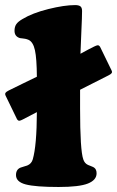

<svg xmlns="http://www.w3.org/2000/svg" viewBox="-40 -728 460 755"><path d="M339.8 -46.4Q339.8 -20 305.7 -6.3Q271.5 7.3 190.4 7.3Q100.1 7.3 61.5 -2.7Q22.9 -12.7 22.9 -39.6Q22.9 -61.5 40.5 -68.8Q44.9 -70.8 54.2 -73.2Q63.5 -75.7 66.9 -77.1Q84 -84 88.9 -101.6Q104.5 -155.8 105 -287.1Q58.6 -262.7 49.8 -258.3Q40.5 -253.4 35.9 -253.2Q31.2 -252.9 26.9 -259.3L-18.1 -352.1Q-21 -358.9 -18.3 -363Q-15.6 -367.2 -5.9 -372.1Q7.8 -379.4 49.6 -399.4Q91.3 -419.4 105 -426.3Q104.5 -498 97.4 -530.5Q90.3 -563 72.3 -571.3Q65.4 -574.2 59.3 -575.4Q53.2 -576.7 47.4 -577.1Q41.5 -577.6 38.6 -578.1Q17.1 -584.5 17.1 -606.9Q17.1 -623 24.2 -633.1Q31.2 -643.1 47.9 -652.8Q87.4 -676.8 150.1 -692.4Q212.9 -708 255.4 -708Q269.5 -708 276.1 -703.1Q282.7 -698.2 282.7 -684.6Q282.7 -663.1 280 -605.7Q277.3 -548.3 276.4 -516.6Q310.1 -535.2 330.1 -544.9Q339.8 -549.8 344.5 -550Q349.1 -550.3 353.5 -543.9L398.4 -451.7Q401.9 -444.8 399.2 -440.7Q396.5 -436.5 386.7 -431.6Q382.8 -429.7 274.9 -375V-301.8Q274.9 -136.2 287.6 -101.1Q292.5 -85.9 305.7 -79.6Q307.6 -78.6 316.7 -75.2Q325.7 -71.8 329.6 -69.3Q339.8 -62.5 339.8 -46.4Z"/></svg>

Font: Cooper* ExtraBold
Style: Regular
Weight: 800
Designer: Owen Earl
Foundry: indestructible type*
Version: Version 0.001